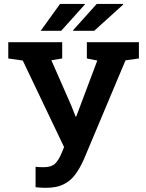

<svg xmlns="http://www.w3.org/2000/svg" viewBox="-20 -920 722 951"><path d="M207 10.3Q194.3 10.3 179 9.3Q163.6 8.3 156.2 7.3V-93.8Q161.1 -92.8 175 -92.3Q189 -91.8 196.3 -91.8Q233.9 -91.8 252.2 -108.9Q270.5 -126 285.2 -162.1L297.4 -191.4L92.8 -620.1L21 -630.4V-710.9H288.1V-630.4L234.4 -621.6L333.5 -396L354.5 -342.3H357.4L461.9 -620.1L410.2 -630.4V-710.9H668V-630.4L601.6 -621.1L395.5 -130.9Q375 -85 351.1 -53.5Q327.1 -22 292.7 -5.9Q258.3 10.3 207 10.3ZM342.8 -767.6 341.8 -770 459 -900.4H589.4L590.3 -897.5L446.8 -767.6ZM400.4 -897.9 283.2 -767.6H181.6L277.3 -900.4H399.4Z"/></svg>

Font: Roboto Slab SemiBold
Style: Regular
Weight: 600
Designer: Google
Version: Version 2.001; ttfautohint (v1.8.3)